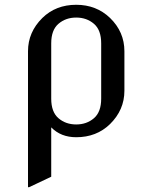

<svg xmlns="http://www.w3.org/2000/svg" viewBox="-20 -567 616 807"><path d="M195.3 -152.3Q195.3 -96.2 225.8 -70.1Q256.3 -43.9 300.3 -43.9Q344.2 -43.9 374.8 -70.1Q405.3 -96.2 405.3 -152.3V-384.8Q405.3 -440.9 374.8 -467Q344.2 -493.2 300.3 -493.2Q256.3 -493.2 225.8 -467Q195.3 -440.9 195.3 -384.8ZM502.9 -351.6V-185.5Q502.9 -105 442.4 -45.4Q385.7 9.8 300.3 9.8Q235.8 9.8 195.3 -31.7V175.8L102.5 219.7H97.7V-351.6Q97.7 -432.1 158.2 -491.7Q214.8 -546.9 300.3 -546.9Q384.8 -546.9 442.4 -491.7Q502.9 -433.1 502.9 -351.6Z"/></svg>

Font: Nova Slim
Style: Book
Weight: 400
Version: Version 2.000